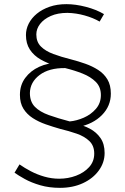

<svg xmlns="http://www.w3.org/2000/svg" viewBox="-20 -747 604 925"><path d="M357 -135 342 -152Q381 -144 413 -127Q445 -110 464.5 -81.5Q484 -53 484 -10Q484 36 456 74.5Q428 113 379.5 135.5Q331 158 269 158Q217 158 174 145.5Q131 133 99.5 115.5Q68 98 50 85L74 45Q98 62 128.5 78Q159 94 194 104Q229 114 265 114Q308 114 346.5 99.5Q385 85 409.5 58Q434 31 434 -7Q434 -45 410.5 -67.5Q387 -90 349.5 -103Q312 -116 270 -126Q235 -136 200.5 -148Q166 -160 138 -178Q110 -196 93 -223Q76 -250 76 -290Q76 -337 101.5 -371.5Q127 -406 168.5 -425Q210 -444 258 -444L253 -428Q210 -441 176.5 -460Q143 -479 124 -508Q105 -537 105 -578Q105 -607 118.5 -633.5Q132 -660 157.5 -681Q183 -702 219 -714.5Q255 -727 300 -727Q344 -727 394 -714Q444 -701 481 -679L460 -643Q429 -661 388 -672.5Q347 -684 305 -685Q258 -685 224.5 -670Q191 -655 173 -631.5Q155 -608 155 -581Q155 -545 177 -523Q199 -501 236.5 -487Q274 -473 322 -461Q357 -452 391 -440Q425 -428 453 -410Q481 -392 497.5 -364.5Q514 -337 514 -296Q514 -236 471 -192.5Q428 -149 357 -135ZM466 -289Q466 -328 441.5 -352.5Q417 -377 378 -392.5Q339 -408 294 -419Q216 -420 170.5 -385.5Q125 -351 124 -299Q124 -257 148 -232.5Q172 -208 215.5 -192.5Q259 -177 316 -162Q349 -165 383.5 -180Q418 -195 442 -222.5Q466 -250 466 -289Z"/></svg>

Font: Josefin Sans Thin Light
Style: Regular
Weight: 300
Version: Version 2.000